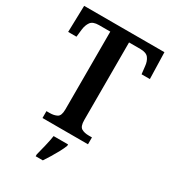

<svg xmlns="http://www.w3.org/2000/svg" viewBox="-221 -827 1037 1162"><g transform="rotate(30 297.5 -246.5)"><path d="M138 0V-48H161Q191 -48 211.5 -59Q232 -70 232 -114V-658H153Q111 -658 95.5 -636.5Q80 -615 76 -582L70 -529H12L17 -714H578L583 -529H525L519 -582Q516 -615 500 -636.5Q484 -658 442 -658H363V-116Q363 -71 383 -59.5Q403 -48 433 -48H456V0ZM218 208Q226 177 236 136Q246 95 251 61H352V71Q344 92 329.5 119Q315 146 298.5 173Q282 200 268 221H218Z"/></g></svg>

Font: Noto Serif Lao SemiCondensed SemiBold
Style: Regular
Weight: 600
Width: 4
Designer: Monotype Design Team
Foundry: Monotype Imaging Inc.
Version: Version 2.003; ttfautohint (v1.8.4.7-5d5b)